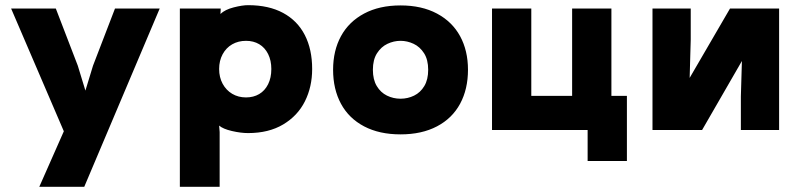

<svg xmlns="http://www.w3.org/2000/svg" viewBox="-20 -503 3100 743"><path d="M306 220H132L227 5L23 -470H196L281 -249L332 -82H289L340 -249L425 -470H598Z M1030 -236Q1030 -269 1017.5 -294Q1005 -319 983 -332Q961 -345 932 -345Q902 -345 878.5 -331.5Q855 -318 841.5 -293Q828 -268 828 -236Q828 -204 841.5 -179Q855 -154 878.5 -140Q902 -126 932 -126Q961 -126 983 -139Q1005 -152 1017.5 -177Q1030 -202 1030 -236ZM1188 -236Q1188 -167 1160 -111Q1132 -55 1076 -21.5Q1020 12 940 12Q912 12 877.5 4Q843 -4 828 -17L830 8V220H676V-470H834V-464L833 -449Q851 -466 884.5 -474.5Q918 -483 940 -483Q1020 -483 1075.5 -453Q1131 -423 1159.5 -367.5Q1188 -312 1188 -236Z M1423 -233Q1423 -195 1438 -170Q1453 -145 1477.5 -133Q1502 -121 1530 -121Q1558 -121 1582.5 -133Q1607 -145 1622 -170Q1637 -195 1637 -233Q1637 -272 1621 -297Q1605 -322 1580.5 -333.5Q1556 -345 1530 -345Q1504 -345 1479.5 -333.5Q1455 -322 1439 -297Q1423 -272 1423 -233ZM1269 -233Q1269 -307 1299.5 -363Q1330 -419 1389 -450.5Q1448 -482 1530 -482Q1612 -482 1671 -450.5Q1730 -419 1760.5 -363Q1791 -307 1791 -233Q1791 -158 1760.5 -101.5Q1730 -45 1671 -14Q1612 17 1530 17Q1448 17 1389 -14Q1330 -45 1299.5 -101.5Q1269 -158 1269 -233Z M2194 -132V-470H2346V-132H2406V120H2254V0H1884V-470H2036V-132Z M2995 0H2847V-130L2853 -334L2937 -416L2697 0H2505V-470H2653V-350L2647 -136L2563 -54L2805 -470H2995Z"/></svg>

Font: Kreadon
Style: Regular
Weight: 400
Designer: kohakuno
Foundry: StudioGnu
Version: Version 1.000;Glyphs 3.1.2 (3151)